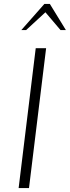

<svg xmlns="http://www.w3.org/2000/svg" viewBox="-20 -956 355 976"><path d="M88.4 -803.2 205.6 -936H233.4L314.9 -803.2H287.6L210.9 -893.6L112.8 -803.2ZM74.7 0 161.6 -710.9H214.4L127.4 0Z"/></svg>

Font: Muli
Style: ExtraLightItalic
Weight: 200
Italic angle: -7°
Designer: Vernon Adams
Foundry: newtypography
Version: Version 2.0; ttfautohint (v1.00rc1.2-2d82) -l 8 -r 50 -G 200